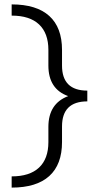

<svg xmlns="http://www.w3.org/2000/svg" viewBox="-20 -731 449 873"><path d="M377 -319V-270Q262 -270 262 -156V-85Q262 17 204 69.5Q146 122 33 122V71Q115 71 157.5 31Q200 -9 200 -85V-154Q200 -260 290 -294Q200 -326 200 -433V-504Q200 -580 157.5 -620Q115 -660 33 -660V-711Q146 -711 204 -658.5Q262 -606 262 -504V-433Q262 -319 377 -319Z"/></svg>

Font: Ysabeau SC
Style: Regular
Weight: 400
Designer: Christian Thalmann (Catharsis Fonts)
Version: Version 0.003